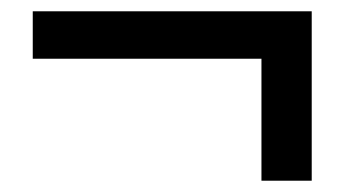

<svg xmlns="http://www.w3.org/2000/svg" viewBox="-20 -433 610 340"><path d="M443 -113H532V-413H38V-329H443Z"/></svg>

Font: Noto Sans CJK TC Medium
Style: Regular
Weight: 500
Designer: Ryoko NISHIZUKA 西塚涼子 (kana, bopomofo & ideographs); Paul D. Hunt (Latin, Greek & Cyrillic); Sandoll Communications 산돌커뮤니
Foundry: Adobe
Version: Version 2.004;hotconv 1.0.118;makeotfexe 2.5.65603